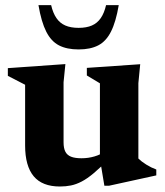

<svg xmlns="http://www.w3.org/2000/svg" viewBox="-20 -700 630 734"><path d="M223 -156Q223 -133.5 229.8 -120.2Q236.5 -107 251.5 -101Q266.5 -95 291.5 -95Q317.5 -95 341.2 -102Q365 -109 380.5 -121L398.5 -94.5Q364.5 -60 339 -38.5Q313.5 -17 292.2 -6Q271 5 251.2 9Q231.5 13 209 13Q141.5 13 108.8 -26.2Q76 -65.5 76 -144V-376L10 -410V-439.5L230 -455L223 -385.5ZM379 10 362 -92V-381.5L312 -411.5V-440.5L516 -454.5L509 -382V-94Q514.5 -88.5 522.2 -82.5Q530 -76.5 539.2 -70.8Q548.5 -65 558.2 -60.2Q568 -55.5 577.5 -52V-29.5L397 10ZM280.5 -593.5Q310.5 -593.5 331.2 -602.5Q352 -611.5 365.2 -630.8Q378.5 -650 385.5 -680.5H434Q423 -616 404.2 -579Q385.5 -542 355.5 -526.5Q325.5 -511 280.5 -511Q235.5 -511 205.5 -526.5Q175.5 -542 156.8 -579Q138 -616 127 -680.5H175.5Q182.5 -650 195.8 -630.8Q209 -611.5 229.8 -602.5Q250.5 -593.5 280.5 -593.5Z"/></svg>

Font: Newsreader 16pt 16pt
Style: Bold
Weight: 700
Version: Version 1.003